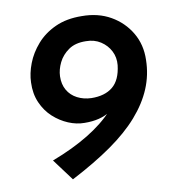

<svg xmlns="http://www.w3.org/2000/svg" viewBox="-75 -714 713 785"><g transform="rotate(-10 281.0 -321.5)"><path d="M252 -215Q219 -215 185.5 -229Q152 -243 124 -268.5Q96 -294 79.5 -331.5Q63 -369 65 -416Q66 -453 81.5 -493.5Q97 -534 128 -569.5Q159 -605 206 -626.5Q253 -648 316 -647Q384 -647 435.5 -617.5Q487 -588 516.5 -538Q546 -488 544 -425Q543 -363 519.5 -307Q496 -251 450 -198.5Q404 -146 333.5 -96.5Q263 -47 165 4L98 -86Q185 -119 250.5 -159Q316 -199 356.5 -243.5Q397 -288 405 -330L436 -322Q402 -270 360 -242Q318 -214 252 -215ZM297 -310Q353 -309 386 -336Q419 -363 426 -424Q429 -456 415.5 -482.5Q402 -509 376 -526Q350 -543 315 -543Q271 -544 243 -524.5Q215 -505 201 -476.5Q187 -448 186 -420Q185 -387 199 -362.5Q213 -338 239 -324.5Q265 -311 297 -310Z"/></g></svg>

Font: Josefin Sans Thin SemiBold
Style: Italic
Weight: 600
Italic angle: -7°
Version: Version 2.000